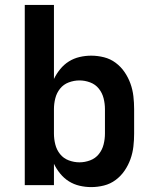

<svg xmlns="http://www.w3.org/2000/svg" viewBox="-20 -755 640 783"><path d="M352 8Q328 8 304.5 2.5Q281 -3 261 -15.5Q241 -28 225.5 -47Q210 -66 200 -87V0H81V-735H200V-433Q210 -454 225.5 -473Q241 -492 261 -504.5Q281 -517 304.5 -522.5Q328 -528 352 -528Q378 -528 404 -521.5Q430 -515 451.5 -499Q473 -483 488 -461Q503 -439 512 -414Q521 -389 524 -362.5Q527 -336 527 -310V-210Q527 -184 524 -157.5Q521 -131 512 -106Q503 -81 488 -59Q473 -37 451.5 -21Q430 -5 404 1.5Q378 8 352 8ZM304 -93Q326 -93 347.5 -101Q369 -109 383 -126.5Q397 -144 402.5 -166Q408 -188 408 -210V-310Q408 -332 402.5 -354Q397 -376 383 -393.5Q369 -411 347.5 -419Q326 -427 304 -427Q282 -427 260.5 -419Q239 -411 225 -393.5Q211 -376 205.5 -354Q200 -332 200 -310V-210Q200 -188 205.5 -166Q211 -144 225 -126.5Q239 -109 260.5 -101Q282 -93 304 -93Z"/></svg>

Font: R Plex Mono
Style: Bold
Weight: 700
Monospace: yes
Designer: Belleve Invis
Foundry: Belleve Invis
Version: Version 31.8.0